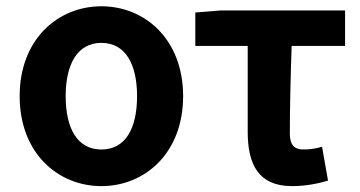

<svg xmlns="http://www.w3.org/2000/svg" viewBox="-20 -594 1176 627"><path d="M311.2 13.8C452.9 13.8 578 -93.8 578 -279.9C578 -466 452.9 -573.5 311.2 -573.5C169.3 -573.5 44.2 -466 44.2 -279.9C44.2 -93.8 169.3 13.8 311.2 13.8ZM311.2 -105.8C233.2 -105.8 194.5 -173.5 194.5 -279.9C194.5 -385.4 233.2 -454 311.2 -454C389 -454 427.6 -385.4 427.6 -279.9C427.6 -173.5 389 -105.8 311.2 -105.8Z M933.6 13.8C979.2 13.8 1019.1 5.4 1051.2 -4.2L1031.7 -114.6C1008.6 -108.2 990.8 -105.8 970.9 -105.8C943.4 -105.8 926.5 -118.1 926.5 -157.7C926.5 -236.1 928.8 -339.7 932.4 -444.1H1106.9V-559.8H699.9L617.8 -553.2V-444.1H788.9V-163.7C788.9 -55.3 825.3 13.8 933.6 13.8Z"/></svg>

Font: Source Han Sans JP VF
Style: Regular
Weight: 250
Designer: Ryoko NISHIZUKA 西塚涼子 (kana, bopomofo & ideographs); Paul D. Hunt (Latin, Greek & Cyrillic); Sandoll Communications 산돌커뮤니
Foundry: Adobe
Version: Version 2.004;hotconv 1.0.118;makeotfexe 2.5.65603